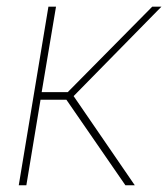

<svg xmlns="http://www.w3.org/2000/svg" viewBox="-20 -549 498 569"><path d="M35.6 0 123.5 -529.3H146L103.5 -275.9H180.7L431.2 -529.3H458.5L198.2 -264.2L379.4 0H351.6L176.8 -253.4H100.1L58.1 0Z"/></svg>

Font: Inter 24pt Thin
Style: Italic
Weight: 250
Italic angle: -9.3988°
Version: Version 4.001;git-66647c0bb